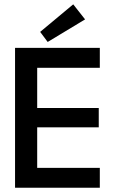

<svg xmlns="http://www.w3.org/2000/svg" viewBox="-20 -886 568 906"><path d="M51 -660H451V-566H155.5V-376.5H446V-285H155.5V-94H451V0H51ZM205 -688 169.5 -735.5 325.5 -865.5 381.5 -794.5Z"/></svg>

Font: League Spartan Medium
Style: Regular
Weight: 500
Foundry: The League of Moveable Type
Version: Version 2.002